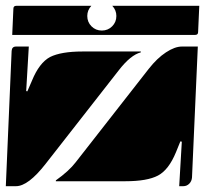

<svg xmlns="http://www.w3.org/2000/svg" viewBox="-20 -650 705 660"><path d="M172 -27V-30Q217 -62 240 -92L491 -413Q520 -450 550.5 -470Q581 -490 605 -490H660L640 -40Q639 -27 630.5 -18.5Q622 -10 610 -10H596L605 -163L600 -164L585 -127Q560 -66 523 -46.5Q486 -27 411 -27ZM0 -10 20 -475Q21 -490 35 -490H79L70 -337L74 -336L90 -373Q115 -434 152 -454Q190 -473 264 -473H464V-470Q429 -461 388 -408L137 -87Q77 -10 35 -10ZM22 -530 26 -620Q26 -630 36 -630H294Q280 -615 280 -595Q280 -574 294.5 -559.5Q309 -545 330 -545Q351 -545 365.5 -559.5Q380 -574 380 -595Q380 -615 366 -630H665L661 -540Q661 -530 651 -530Z"/></svg>

Font: PrimecolorCV1
Style: Medium
Weight: 500
Designer: gluk
Foundry: gluk
Version: Version 0.672